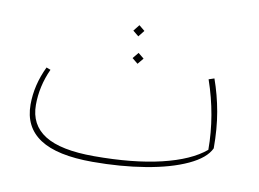

<svg xmlns="http://www.w3.org/2000/svg" viewBox="-63 -616 972 721"><g transform="rotate(10 422.5 -256.0)"><path d="M769 -117Q751 -78 687.5 -48.5Q624 -19 530 -3.5Q436 12 329 12Q194 12 128.5 -31Q63 -74 63 -160Q63 -234 98 -307L114 -301Q83 -233 83 -162Q83 -86 143.5 -48Q204 -10 331 -10Q480 -10 587 -35.5Q694 -61 750 -108Q750 -239 705 -369L726 -376Q747 -317 758 -254.5Q769 -192 769 -117ZM395 -500 414 -524 436 -506 417 -482ZM410 -398 429 -421 451 -403 432 -380Z"/></g></svg>

Font: FiraGO Thin
Style: Italic
Weight: 100
Italic angle: -8°
Designer: bBox Type GmbH
Foundry: bBox Type GmbH
Version: Version 1.001